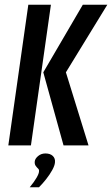

<svg xmlns="http://www.w3.org/2000/svg" viewBox="-20 -611 471 807"><path d="M247 0 162 -307 328 -591H431L257 -307L352 0ZM15 0 99 -591H194L110 0ZM105 176Q124 153 134 135.5Q144 118 144 109Q145 102 140 97.5Q135 93 130 86Q125 79 126 68Q127 56 140 45Q153 34 171 34Q191 34 202 44.5Q213 55 211 72Q210 85 199.5 104Q189 123 174 142Q159 161 144 176Z"/></svg>

Font: Alumni Sans SemiBold
Style: Italic
Weight: 600
Italic angle: -8°
Version: Version 1.016